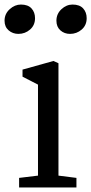

<svg xmlns="http://www.w3.org/2000/svg" viewBox="-29 -824 401 844"><path d="M0 0ZM138 -52V-452L70 -487V-518L206 -556L228 -546V-52L307 -42V0H55V-42ZM-9 -733Q-9 -763 13.5 -783.5Q36 -804 63 -804Q94 -804 109.5 -787Q125 -770 125 -744Q125 -713 103 -694Q81 -675 52 -675Q27 -675 9 -690.5Q-9 -706 -9 -733ZM219 -733Q219 -763 241 -783.5Q263 -804 290 -804Q321 -804 336.5 -787Q352 -770 352 -744Q352 -713 330 -694Q308 -675 279 -675Q254 -675 236.5 -690.5Q219 -706 219 -733Z"/></svg>

Font: Martel DemiBold
Style: Regular
Weight: 600
Designer: Dan Reynolds
Foundry: Dan Reynolds
Version: Version 1.001; ttfautohint (v1.1) -l 5 -r 5 -G 72 -x 0 -D la